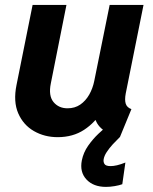

<svg xmlns="http://www.w3.org/2000/svg" viewBox="-20 -543 615 771"><path d="M211.5 7.8Q158.7 7.8 116.1 -16.7Q73.6 -41.2 53.2 -88Q32.8 -134.9 46.3 -201.7L110.9 -523.1H246.8L184.1 -208.1Q174 -158.6 194.8 -133.3Q215.7 -108.1 251.2 -108.1Q280.6 -108.1 302.3 -123Q324 -138 338.3 -163Q352.5 -188.1 358.5 -217.9L420.3 -523.1H556.3L484.9 -167.7Q480 -141.8 484.9 -126.5Q489.8 -111.2 507.7 -104.8L461.4 7.8Q405.8 -6 380.5 -33.8Q355.1 -61.7 361.8 -98.8L397.4 -60H328L390.6 -98.9Q362.6 -51.2 317.7 -21.7Q272.8 7.8 211.5 7.8ZM405.6 207.5Q355 207.5 327.2 177.7Q299.4 147.9 308.6 101.1Q315 69.2 333.9 42.3Q352.8 15.4 375.1 -5.7Q397.5 -26.9 413.5 -40.7L460.9 7.8Q447 21.2 432.8 36.6Q418.7 52.1 408.5 67.6Q398.4 83 396.2 96.8Q394.4 107.4 399.7 115.7Q405 124 424.1 124Q435.1 124 449.8 120.7Q464.6 117.3 483.5 109.7L471.1 196.7Q458.9 201.3 440.3 204.4Q421.8 207.5 405.6 207.5Z"/></svg>

Font: Reddit Sans
Style: Italic
Weight: 400
Italic angle: -11.25°
Designer: Stephen Hutchings
Version: Version 1.013